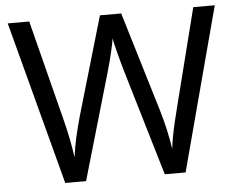

<svg xmlns="http://www.w3.org/2000/svg" viewBox="-51 -775 1032 836"><g transform="rotate(-5 465.0 -357.0)"><path d="M917 -714 727 0H636L497 -468Q491 -489 485 -511Q479 -533 474 -553Q469 -573 465.5 -587.5Q462 -602 461 -609Q460 -602 457.5 -587.5Q455 -573 450 -553Q445 -533 439.5 -510.5Q434 -488 427 -465L292 0H201L12 -714H106L217 -278Q223 -255 228 -232.5Q233 -210 237.5 -188.5Q242 -167 245 -147Q248 -127 251 -108Q254 -128 257.5 -149Q261 -170 266 -192.5Q271 -215 277 -238Q283 -261 289 -283L415 -714H508L639 -280Q646 -257 652 -233.5Q658 -210 663 -188Q668 -166 671.5 -145.5Q675 -125 678 -108Q681 -133 686 -160.5Q691 -188 698 -218Q705 -248 713 -279L823 -714Z"/></g></svg>

Font: Noto Sans Georgian
Style: Regular
Weight: 400
Designer: Monotype Design Team, Akaki Razmadze
Foundry: Google LLC
Version: Version 2.002